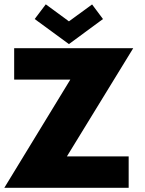

<svg xmlns="http://www.w3.org/2000/svg" viewBox="-20 -888 684 908"><path d="M144 -798 196.5 -867.5 306 -787 415.5 -867 467 -798 306 -679.5ZM47 -660H610L296.5 -148.5H588.5V0H0.5L312.5 -511.5H47Z"/></svg>

Font: League Spartan ExtraBold
Style: Regular
Weight: 800
Foundry: The League of Moveable Type
Version: Version 2.002